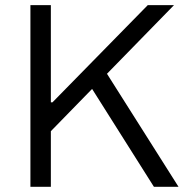

<svg xmlns="http://www.w3.org/2000/svg" viewBox="-20 -723 716 743"><path d="M575.7 0H670.9L394 -437.5L653.3 -703.1H551.8L183.1 -327.1H176.8V-703.1H97.7V0H176.8V-215.3L336.4 -378.9Z"/></svg>

Font: Faust Sans
Style: Regular
Weight: 400
Designer: Andreas Faust
Version: Version 1.003;Glyphs 3.1.2 (3151)